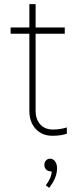

<svg xmlns="http://www.w3.org/2000/svg" viewBox="-20 -632 392 922"><path d="M121 -100V-470H31V-500H121V-612H151V-500H291V-470H151V-100Q151 -60 173 -35Q195 -10 235 -10Q268 -10 301 -20V10Q273 20 231 20Q182 20 151.5 -13Q121 -46 121 -100ZM228 191H226Q211 191 202 182.5Q193 174 193 160Q193 147 201 138.5Q209 130 221 130Q235 130 244.5 143Q254 156 254 176Q254 222 216 270L200 258Q228 221 228 191Z"/></svg>

Font: Metropolitano Thin
Style: Regular
Weight: 250
Designer: Fonts by Alex Slobzheninov & Chris M. Simpson / Changes by Cristiano Sobral
Foundry: Fonts by Alex Slobzheninov & Chris M. Simpson / Changes by Cristiano Sobral
Version: Version 1.00;August 30, 2020;FontCreator 13.0.0.2681 64-bit